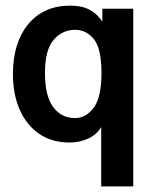

<svg xmlns="http://www.w3.org/2000/svg" viewBox="-20 -496 540 683"><path d="M340 167V-44Q324 -17 293.5 -3Q263 11 228 11Q165 11 120 -19.5Q75 -50 50.5 -105Q26 -160 26 -232Q26 -344 80.5 -410Q135 -476 230 -476Q271 -476 298.5 -461.5Q326 -447 344 -419V-465H454V167ZM247 -76Q286 -76 313.5 -113Q341 -150 341 -237Q341 -323 314 -356.5Q287 -390 247 -390Q202 -390 171 -354.5Q140 -319 140 -236Q140 -155 169 -115.5Q198 -76 247 -76Z"/></svg>

Font: Inconsolata
Style: Bold
Weight: 700
Monospace: yes
Designer: Raph Levien, Cyreal, Brenton Simpson
Foundry: Raph Levien, Cyreal, Google
Version: Version 3.100; ttfautohint (v1.8.4.7-5d5b)